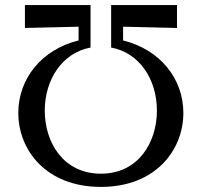

<svg xmlns="http://www.w3.org/2000/svg" viewBox="-20 -720 792 755"><path d="M377 15C592 15 701 -130 701 -276C701 -410 610 -525 464 -561V-615L676 -610V-700H417V-533C528 -513 597 -408 597 -285C597 -160 524 -37 377 -37C229 -37 156 -160 156 -285C156 -408 226 -513 336 -533V-700H78V-610L289 -615V-561C143 -525 52 -410 52 -276C52 -130 161 15 377 15Z"/></svg>

Font: LT Superior Serif Medium
Style: Regular
Weight: 500
Designer: Daniel Lyons
Foundry: LyonsType
Version: Version 2.120;FEAKit 1.0